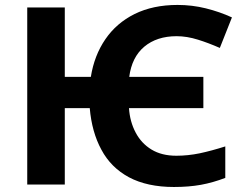

<svg xmlns="http://www.w3.org/2000/svg" viewBox="-20 -744 990 774"><path d="M681.2 9.8Q573.7 9.8 500 -29.3Q426.8 -68.8 388.7 -140.6Q350.1 -211.4 341.8 -308.1H241.2V0H89.8V-713.9H241.2V-434.1H346.2Q359.9 -520.5 404.8 -585.9Q449.2 -650.9 522.5 -687.5Q596.7 -724.1 695.8 -724.1Q754.4 -724.1 809.6 -710.4Q866.2 -696.3 915 -673.8L866.2 -550.8Q819.3 -571.3 778.3 -584Q733.4 -598.1 691.9 -598.1Q612.3 -598.1 561.5 -555.7Q511.2 -513.2 501 -434.1H799.8V-308.1H500Q503.4 -253.9 526.9 -209.5Q549.8 -166 590.8 -141.1Q631.8 -116.2 690.9 -116.2Q737.3 -116.2 785.2 -126Q833 -136.2 888.2 -153.8V-26.9Q838.4 -7.8 790 1Q741.2 9.8 681.2 9.8Z"/></svg>

Font: Droid Sans Thai
Style: Bold
Weight: 700
Designer: Steve Matteson
Foundry: Ascender Corporation
Version: Version 1.00